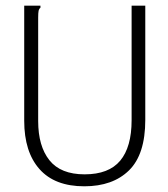

<svg xmlns="http://www.w3.org/2000/svg" viewBox="-20 -643 590 674"><path d="M276 11Q172 11 118.5 -49.5Q65 -110 65 -219V-623H122V-616Q117 -612 115.5 -605Q114 -598 114 -581V-218Q114 -130 153.5 -80.5Q193 -31 277 -31Q362 -31 402 -79Q442 -127 442 -221V-623H490V-222Q490 -101 433 -45Q376 11 276 11Z"/></svg>

Font: Inconsolata SemiExpanded Light
Style: Regular
Weight: 300
Width: 6
Monospace: yes
Designer: Raph Levien, Cyreal, Brenton Simpson
Foundry: Raph Levien, Cyreal, Google
Version: Version 3.001; ttfautohint (v1.8.2.53-6de2)